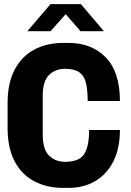

<svg xmlns="http://www.w3.org/2000/svg" viewBox="-20 -905 640 935"><path d="M287 10Q208 10 146.5 -22.5Q85 -55 51 -120Q17 -185 17 -281V-404Q17 -501 51.5 -566Q86 -631 147 -663.5Q208 -696 287 -696H314Q426 -696 495 -625.5Q564 -555 564 -413H407Q407 -467 398.5 -501.5Q390 -536 366 -553Q342 -570 297 -570Q250 -570 219 -540Q188 -510 188 -437V-251Q188 -177 219 -147Q250 -117 297 -117Q365 -117 389.5 -154Q414 -191 414 -272H564Q564 -183 532.5 -120Q501 -57 444.5 -23.5Q388 10 314 10ZM113 -753 226 -885H374L486 -753H372L300 -836L226 -753Z"/></svg>

Font: Chivo Mono
Style: Bold
Weight: 700
Monospace: yes
Designer: Hector Gatti
Foundry: Omnibus-Type
Version: Version 1.008; ttfautohint (v1.8.4.7-5d5b)